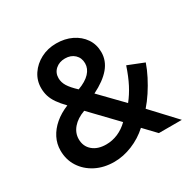

<svg xmlns="http://www.w3.org/2000/svg" viewBox="-159 -882 1073 1064"><g transform="rotate(-30 377.5 -350.0)"><path d="M280.5 15Q214 15 162.5 -11.5Q111 -38 81.5 -83.8Q52 -129.5 52 -188.5Q52 -231 71 -268.5Q90 -306 125.2 -336.2Q160.5 -366.5 210 -386.5Q181 -416.5 164 -441.2Q147 -466 139.5 -490.2Q132 -514.5 132 -542Q132 -590 158.2 -629.2Q184.5 -668.5 228.8 -691.8Q273 -715 327 -715Q382.5 -715 426.2 -693.8Q470 -672.5 495.5 -635Q521 -597.5 521 -548Q521 -493.5 483.8 -449.2Q446.5 -405 373 -368.5L508 -229.5Q536.5 -265 559.8 -309.8Q583 -354.5 603.5 -416L705.5 -375.5Q692.5 -337.5 672 -297.5Q651.5 -257.5 627 -220.2Q602.5 -183 576.5 -153.5L719.5 0H572.5L501 -75Q454.5 -32.5 396.2 -8.8Q338 15 280.5 15ZM289.5 -91Q328.5 -91 364.8 -106.5Q401 -122 431.5 -152L276 -314Q226 -296 198.5 -264Q171 -232 171 -192.5Q171 -146.5 203.2 -118.8Q235.5 -91 289.5 -91ZM309 -432Q360.5 -451 386.2 -478.5Q412 -506 412 -539.5Q412 -574.5 388.8 -596.5Q365.5 -618.5 328 -618.5Q291.5 -618.5 267.2 -597Q243 -575.5 243 -541.5Q243 -515 258.2 -490Q273.5 -465 309 -432Z"/></g></svg>

Font: Geologica Cursive Medium
Style: Regular
Weight: 500
Designer: Sindre Bremnes, Frode Helland
Foundry: Monokrom Skriftforlag AS
Version: Version 1.010;gftools[0.9.28]